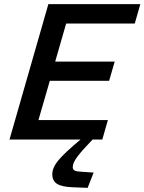

<svg xmlns="http://www.w3.org/2000/svg" viewBox="-20 -675 699 929"><path d="M233 168Q233 136 263 100Q293 64 370 0H26L214 -655H659L632 -561H300L247 -377H535L508 -284H221L166 -94H502L475 0H428Q376 54 354 83.5Q332 113 332 133Q332 145 341 150Q350 155 374 156L433 160L404 234L330 231Q279 229 256 214.5Q233 200 233 168Z"/></svg>

Font: Intel One Mono Medium
Style: Italic
Weight: 500
Italic angle: -16°
Monospace: yes
Designer: Fred Shallcrass
Foundry: Frere-Jones Type LLC
Version: Version 1.400;hotconv 1.1.0;makeotfexe 2.6.0;FJTRelease1.4